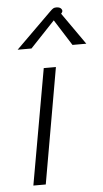

<svg xmlns="http://www.w3.org/2000/svg" viewBox="-53 -767 432 802"><g transform="rotate(-5 163.0 -366.5)"><path d="M140 -485H191L106 0H54ZM186 -717Q196 -727 201 -730Q206 -733 214 -733Q229 -733 235 -725Q241 -717 236 -710L232 -705L326 -571H268L199 -680L96 -571H38Z"/></g></svg>

Font: Niramit ExtraLight
Style: Italic
Weight: 200
Italic angle: -10°
Designer: Katatrad Aksorn Co.,Ltd.
Foundry: Cadson Demak Co.,Ltd.
Version: Version 1.000; ttfautohint (v1.6)